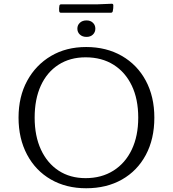

<svg xmlns="http://www.w3.org/2000/svg" viewBox="-20 -998 923 1025"><path d="M440 7Q333 7 251.5 -40Q170 -87 124.5 -172.5Q79 -258 79 -370Q79 -482 125 -566.5Q171 -651 252 -699Q333 -747 440 -747Q548 -747 630.5 -699.5Q713 -652 758.5 -567Q804 -482 804 -370Q804 -256 758.5 -171Q713 -86 631 -39.5Q549 7 440 7ZM437 -47Q522 -47 585.5 -87Q649 -127 683.5 -199.5Q718 -272 718 -370Q718 -469 683.5 -541Q649 -613 586 -652.5Q523 -692 437 -692Q354 -692 292.5 -652.5Q231 -613 198 -541Q165 -469 165 -370Q165 -272 198.5 -199.5Q232 -127 293 -87Q354 -47 437 -47ZM442 -801Q420 -801 406.5 -813.5Q393 -826 393 -845Q393 -864 406.5 -876.5Q420 -889 442 -889Q463 -889 476 -876.5Q489 -864 489 -845Q489 -826 476 -813.5Q463 -801 442 -801ZM297 -967Q298 -975 307 -975H502L577 -978Q585 -978 585 -969Q585 -962 584.5 -954Q584 -946 582 -938Q580 -930 572 -930H305Q297 -930 296 -939Q295 -946 295.5 -953Q296 -960 297 -967Z"/></svg>

Font: Hahmlet Light
Style: Regular
Weight: 300
Designer: Minjoo Ham & Mark Frömberg
Foundry: hypertype
Version: Version 1.002